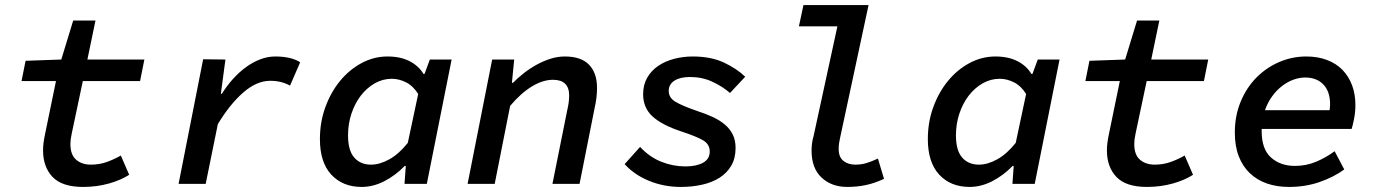

<svg xmlns="http://www.w3.org/2000/svg" viewBox="-20 -726 5440 758"><path d="M308 12Q225 12 187.5 -27.5Q150 -67 150 -132Q150 -148 152 -163Q154 -178 158 -197L201 -406H65L81 -486L222 -491L269 -645H357L325 -491H550L533 -406H307L263 -198Q260 -184 259 -175Q258 -166 258 -157Q258 -115 280.5 -95.5Q303 -76 339 -76Q373 -76 403 -87Q433 -98 457 -112L490 -36Q458 -15 410 -1.5Q362 12 308 12Z M685 0 782 -492 870 -491 852 -356H856Q876 -388 900.5 -415Q925 -442 952 -461.5Q979 -481 1008 -492Q1037 -503 1067 -503Q1099 -503 1124 -497Q1149 -491 1165 -480L1125 -388Q1091 -407 1047 -407Q993 -407 940 -360.5Q887 -314 840 -236L792 0Z M1408 12Q1333 12 1288 -36.5Q1243 -85 1243 -177Q1243 -244 1264.5 -303Q1286 -362 1322.5 -406.5Q1359 -451 1407.5 -477Q1456 -503 1510 -503Q1561 -503 1597 -484.5Q1633 -466 1652 -434H1656L1677 -491H1763L1665 0H1577L1582 -71H1578Q1541 -33 1497 -10.5Q1453 12 1408 12ZM1445 -76Q1479 -76 1517 -97Q1555 -118 1590 -162L1631 -355Q1611 -387 1583 -401Q1555 -415 1527 -415Q1491 -415 1459.5 -397Q1428 -379 1404.5 -348.5Q1381 -318 1367.5 -277.5Q1354 -237 1354 -192Q1354 -132 1378.5 -104Q1403 -76 1445 -76Z M1826 0 1923 -491H2010L2001 -399H2005Q2025 -419 2048.5 -437.5Q2072 -456 2098.5 -470.5Q2125 -485 2153 -494Q2181 -503 2210 -503Q2274 -503 2305.5 -470.5Q2337 -438 2337 -379Q2337 -341 2328 -302L2268 0H2161L2219 -289Q2223 -306 2225 -320.5Q2227 -335 2227 -349Q2227 -411 2163 -411Q2123 -411 2079.5 -384.5Q2036 -358 1994 -308L1933 0Z M2668 12Q2601 12 2542.5 -12Q2484 -36 2446 -78L2507 -146Q2544 -106 2590.5 -87.5Q2637 -69 2686 -69Q2729 -69 2755.5 -83.5Q2782 -98 2782 -128Q2782 -157 2755 -172.5Q2728 -188 2670 -207Q2594 -232 2556.5 -266Q2519 -300 2519 -354Q2519 -391 2535 -419Q2551 -447 2578 -465.5Q2605 -484 2640.5 -493.5Q2676 -503 2715 -503Q2787 -503 2838 -479Q2889 -455 2922 -423L2862 -359Q2832 -385 2792 -403.5Q2752 -422 2704 -422Q2665 -422 2642.5 -407.5Q2620 -393 2620 -367Q2620 -340 2647 -324Q2674 -308 2732 -288Q2766 -277 2794 -264Q2822 -251 2842 -234Q2862 -217 2873 -194.5Q2884 -172 2884 -142Q2884 -101 2867 -72Q2850 -43 2821 -24.5Q2792 -6 2752.5 3Q2713 12 2668 12Z M3325 12Q3263 12 3223.5 -25Q3184 -62 3184 -131Q3184 -144 3185.5 -158Q3187 -172 3192 -189L3286 -622H3134L3152 -706H3409L3296 -179Q3294 -170 3292.5 -160Q3291 -150 3291 -138Q3291 -106 3309.5 -91Q3328 -76 3357 -76Q3380 -76 3400 -82Q3420 -88 3446 -100L3470 -20Q3434 -3 3399 4.5Q3364 12 3325 12Z M3808 12Q3733 12 3688 -36.5Q3643 -85 3643 -177Q3643 -244 3664.5 -303Q3686 -362 3722.5 -406.5Q3759 -451 3807.5 -477Q3856 -503 3910 -503Q3961 -503 3997 -484.5Q4033 -466 4052 -434H4056L4077 -491H4163L4065 0H3977L3982 -71H3978Q3941 -33 3897 -10.5Q3853 12 3808 12ZM3845 -76Q3879 -76 3917 -97Q3955 -118 3990 -162L4031 -355Q4011 -387 3983 -401Q3955 -415 3927 -415Q3891 -415 3859.5 -397Q3828 -379 3804.5 -348.5Q3781 -318 3767.5 -277.5Q3754 -237 3754 -192Q3754 -132 3778.5 -104Q3803 -76 3845 -76Z M4508 12Q4425 12 4387.5 -27.5Q4350 -67 4350 -132Q4350 -148 4352 -163Q4354 -178 4358 -197L4401 -406H4265L4281 -486L4422 -491L4469 -645H4557L4525 -491H4750L4733 -406H4507L4463 -198Q4460 -184 4459 -175Q4458 -166 4458 -157Q4458 -115 4480.5 -95.5Q4503 -76 4539 -76Q4573 -76 4603 -87Q4633 -98 4657 -112L4690 -36Q4658 -15 4610 -1.5Q4562 12 4508 12Z M5069 12Q5021 12 4982 -1.5Q4943 -15 4914.5 -42Q4886 -69 4870.5 -109Q4855 -149 4855 -203Q4855 -269 4878 -324.5Q4901 -380 4940 -419.5Q4979 -459 5030 -481Q5081 -503 5137 -503Q5183 -503 5219.5 -489Q5256 -475 5280.5 -449.5Q5305 -424 5318 -389Q5331 -354 5331 -312Q5331 -283 5325.5 -255.5Q5320 -228 5316 -217H4961V-208Q4961 -137 4998 -104Q5035 -71 5092 -71Q5137 -71 5176 -87.5Q5215 -104 5249 -129L5287 -57Q5246 -27 5190 -7.5Q5134 12 5069 12ZM5133 -420Q5110 -420 5086.5 -411.5Q5063 -403 5041.5 -386.5Q5020 -370 5002.5 -346Q4985 -322 4974 -291H5229Q5230 -297 5230.5 -303Q5231 -309 5231 -315Q5231 -365 5204.5 -392.5Q5178 -420 5133 -420Z"/></svg>

Font: Source Code Pro Semibold
Style: Italic
Weight: 600
Italic angle: -11°
Monospace: yes
Designer: Paul D. Hunt, Teo Tuominen
Foundry: Adobe Systems Incorporated
Version: Version 1.050;PS 1.000;hotconv 16.6.51;makeotf.lib2.5.65220